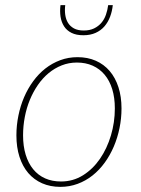

<svg xmlns="http://www.w3.org/2000/svg" viewBox="-20 -723 550 749"><path d="M218 -15Q265 -15 303.8 -39.2Q342.5 -63.5 370 -103.5Q397.5 -143.5 412.8 -194.8Q428 -246 428 -300Q428 -342 417.8 -375.2Q407.5 -408.5 388.2 -431.5Q369 -454.5 341.5 -466.8Q314 -479 280 -479Q248.5 -479 220.8 -468Q193 -457 169.8 -437.8Q146.5 -418.5 128 -391.8Q109.5 -365 96.5 -333.5Q83.5 -302 76.8 -266.8Q70 -231.5 70 -195Q70 -153 80.2 -119.5Q90.5 -86 109.5 -62.8Q128.5 -39.5 156 -27.2Q183.5 -15 218 -15ZM215.5 6Q176 6 144.2 -8Q112.5 -22 90.2 -48Q68 -74 56 -111.2Q44 -148.5 44 -195Q44 -234 51.8 -272Q59.5 -310 74 -343.8Q88.5 -377.5 109.5 -406.2Q130.5 -435 157 -455.8Q183.5 -476.5 215 -488.2Q246.5 -500 282.5 -500Q322 -500 353.8 -486Q385.5 -472 407.8 -446Q430 -420 442 -383Q454 -346 454 -300Q454 -261 446.2 -223.2Q438.5 -185.5 424 -151.5Q409.5 -117.5 388.5 -88.5Q367.5 -59.5 341 -38.5Q314.5 -17.5 282.8 -5.8Q251 6 215.5 6ZM305 -585.5Q277.5 -585.5 259 -594.8Q240.5 -604 230 -620.2Q219.5 -636.5 216.2 -657.8Q213 -679 216 -703H234.5Q232 -683.5 234.5 -665.5Q237 -647.5 245.2 -634Q253.5 -620.5 268.5 -612.2Q283.5 -604 307 -604Q330 -604 347 -612.2Q364 -620.5 375.5 -634Q387 -647.5 393.2 -665.5Q399.5 -683.5 402 -703H420Q417.5 -679 409.5 -657.8Q401.5 -636.5 387.5 -620.2Q373.5 -604 353 -594.8Q332.5 -585.5 305 -585.5Z"/></svg>

Font: Lato ExtraLight
Style: Italic
Weight: 275
Italic angle: -7°
Designer: Lukasz Dziedzic with Adam Twardoch and Botio Nikoltchev
Foundry: tyPoland Lukasz Dziedzic
Version: Version 2.015; 2015-08-06; http://www.latofonts.com/